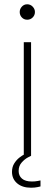

<svg xmlns="http://www.w3.org/2000/svg" viewBox="-20 -727 256 896"><path d="M125 0H91V-530H125ZM107 -635Q92 -635 82 -645.5Q72 -656 72 -671Q72 -685 82 -696Q92 -707 107 -707Q122 -707 132.5 -696Q143 -685 143 -671Q143 -656 132.5 -645.5Q122 -635 107 -635ZM125 149Q84 149 60 128.5Q36 108 36 75Q36 52 46.5 35.5Q57 19 70.5 8.5Q84 -2 94.5 -7Q105 -12 105 -12L125 0Q125 0 110.5 7.5Q96 15 81.5 31Q67 47 67 71Q67 93 82.5 106.5Q98 120 129 120Q144 120 156.5 117.5Q169 115 169 115V143Q169 143 156 146Q143 149 125 149Z"/></svg>

Font: Be Vietnam Pro Variable Thin
Style: Regular
Weight: 100
Designer: Lam Bao, Tony Le, Vietanh Nguyen
Foundry: Yellow Type Foundry
Version: Version 1.002